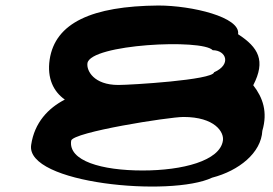

<svg xmlns="http://www.w3.org/2000/svg" viewBox="-20 -728 991 696"><path d="M93 -203C71 -62 600 -13 749 -84C846 -109 927 -174 931 -254C951 -322 933 -374 898 -419C944 -508 917 -556 843 -604C853 -666 675 -708 554 -708C313 -706 180 -645 160 -512C150 -444 174 -396 215 -367C155 -336 105 -284 93 -203ZM238 -218C243 -249 593 -304 645 -304C759 -304 793 -249 788 -218C777 -145 642 -110 497 -110C348 -110 227 -145 238 -218ZM297 -499C308 -568 713 -588 751 -546C800 -546 820 -494 756 -466C752 -438 453 -420 409 -420C320 -420 293 -472 297 -499Z"/></svg>

Font: Ampere
Style: UltExtIta
Weight: 400
Version: Version 1